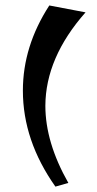

<svg xmlns="http://www.w3.org/2000/svg" viewBox="-20 -611 359 709"><path d="M64.5 -276.4Q64.5 -440.4 162.1 -590.8L295.9 -565.4Q148.4 -398.4 147.5 -220.7Q147.5 -85 232.4 64.5L184.6 78.1Q64.5 -91.8 64.5 -276.4Z"/></svg>

Font: Ravi Prakash
Style: Regular
Weight: 400
Designer: Appaji Ambarisha Darbha
Version: Version 1.0.4; ttfautohint (v1.2.42-39fb)